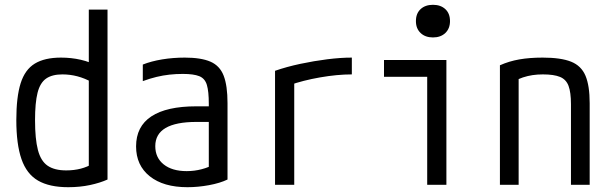

<svg xmlns="http://www.w3.org/2000/svg" viewBox="-20 -770 2540 800"><path d="M264 10Q186 10 138.5 -17.5Q91 -45 69.5 -107Q48 -169 48 -270Q48 -366 66 -423Q84 -480 125 -505Q166 -530 234 -530Q277 -530 316.5 -521Q356 -512 389 -493L364 -427Q333 -444 302.5 -452Q272 -460 240 -460Q197 -460 172 -442.5Q147 -425 136.5 -383.5Q126 -342 126 -269Q126 -191 138 -145Q150 -99 178.5 -79.5Q207 -60 256 -60Q321 -60 368 -89L350 -46V-730H428V-22Q397 -8 355 1Q313 10 264 10Z M761 10Q661 10 604 -35.5Q547 -81 547 -160Q547 -243 610.5 -285Q674 -327 798 -327H888V-262H799Q627 -262 627 -161Q627 -113 662 -85Q697 -57 758 -57Q790 -57 820.5 -65Q851 -73 872 -86L850 -40V-338Q850 -389 842 -416Q834 -443 810.5 -452.5Q787 -462 742 -462Q713 -462 686 -459Q659 -456 632 -449.5Q605 -443 575 -432V-501Q610 -515 655.5 -522.5Q701 -530 750 -530Q818 -530 857 -513Q896 -496 912 -454.5Q928 -413 928 -340V-22Q897 -7 851 1.5Q805 10 761 10Z M1126 -475Q1175 -492 1231.5 -504Q1288 -516 1343.5 -523Q1399 -530 1446 -530V-460Q1385 -460 1313.5 -447.5Q1242 -435 1186 -415L1206 -453V0H1126Z M1760 0V-450H1580V-520H1840V0ZM1784 -614Q1752 -614 1732.5 -632.5Q1713 -651 1713 -682Q1713 -714 1732.5 -732Q1752 -750 1784 -750Q1816 -750 1835.5 -732Q1855 -714 1855 -682Q1855 -651 1835.5 -632.5Q1816 -614 1784 -614Z M2063 -498Q2101 -515 2144 -522.5Q2187 -530 2241 -530Q2317 -530 2359.5 -513Q2402 -496 2419.5 -454.5Q2437 -413 2437 -340V0H2359V-336Q2359 -385 2349 -412Q2339 -439 2313.5 -449.5Q2288 -460 2242 -460Q2219 -460 2199 -457Q2179 -454 2159 -447.5Q2139 -441 2115 -428L2141 -478V0H2063Z"/></svg>

Font: M PLUS 1 Code
Style: Regular
Weight: 400
Designer: Coji Morishita
Foundry: UNDERFOREST DESIGN
Version: Version 1.005